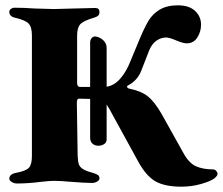

<svg xmlns="http://www.w3.org/2000/svg" viewBox="-20 -684 838 722"><path d="M798 -30Q798 -23 786 -13Q771 -2 735.5 8Q700 18 662 18Q599 18 564 -2.5Q529 -23 500 -76L392 -273L381 -291V-160Q381 -148 371.5 -142Q362 -136 350 -136Q336 -136 327.5 -144Q319 -152 319 -165V-312L277 -313Q269 -313 269 -298L272 -98Q273 -77 276.5 -66.5Q280 -56 291.5 -48.5Q303 -41 329 -34Q342 -30 348 -26Q354 -22 354 -13Q354 -6 345 -1Q336 4 326 4Q300 4 237 -1Q226 -2 212.5 -3Q199 -4 183 -4Q168 -4 132 0Q86 6 43 6Q34 6 24.5 0.5Q15 -5 15 -12Q15 -29 40 -34Q78 -41 89 -53.5Q100 -66 100 -97V-551Q100 -583 87 -596Q74 -609 34 -618Q15 -623 15 -640Q15 -646 21 -650.5Q27 -655 33 -655Q70 -655 111 -652Q165 -650 183 -650Q202 -650 258 -652Q316 -654 338 -654Q354 -654 354 -639Q354 -630 349.5 -625.5Q345 -621 335 -618Q294 -606 282 -593Q270 -580 270 -550V-372Q270 -357 281 -357H319V-524Q319 -534 324.5 -540.5Q330 -547 338 -547L343 -546Q358 -543 369.5 -531.5Q381 -520 381 -504V-358Q409 -362 432 -388Q455 -414 471 -455L505 -537Q523 -580 538.5 -606Q554 -632 581 -648Q608 -664 649 -664Q691 -664 713.5 -643Q736 -622 736 -591Q736 -565 722 -543Q708 -521 682 -521Q668 -521 640 -533Q616 -543 605 -543Q585 -543 567.5 -530.5Q550 -518 540 -492L512 -420Q498 -382 462 -363Q458 -362 458 -358Q458 -353 465 -351Q510 -342 535.5 -322Q561 -302 588 -255L670 -108Q691 -70 717.5 -58.5Q744 -47 781 -47Q788 -47 793 -41.5Q798 -36 798 -30Z"/></svg>

Font: EB Garamond ExtraBold
Style: Regular
Weight: 800
Designer: Georg Duffner and Octavio Pardo
Foundry: Georg Duffner
Version: Version 1.000